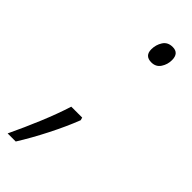

<svg xmlns="http://www.w3.org/2000/svg" viewBox="-272 -566 721 721"><g transform="rotate(45 89.0 -205.0)"><path d="M146 -441Q111 -441 111 -476Q111 -500 123.5 -519.5Q136 -539 162 -539Q195 -539 195 -502Q195 -479 182.5 -460Q170 -441 146 -441ZM-47 129Q-18 68 8 5.5Q34 -57 51 -111H109L112 -100Q91 -46 59.5 16Q28 78 -4 129Z"/></g></svg>

Font: Noto Sans SemiCondensed Light
Style: Italic
Weight: 300
Width: 4
Italic angle: -12°
Designer: Monotype Design Team
Foundry: Monotype Imaging Inc.
Version: Version 2.013; ttfautohint (v1.8.4.7-5d5b)